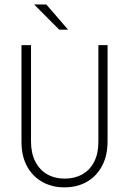

<svg xmlns="http://www.w3.org/2000/svg" viewBox="-20 -826 575 855"><path d="M266.7 8.3Q211.1 8.3 167.7 -16.3Q124.3 -41 100 -86.1Q75.7 -131.2 75.7 -193.8V-625H118.1V-196.5Q118.1 -143.8 137.2 -106.6Q156.2 -69.4 189.9 -50Q223.6 -30.6 268.1 -30.6Q312.5 -30.6 346.5 -49.7Q380.6 -68.8 399.3 -105.6Q418.1 -142.4 418.1 -193.8V-625H459V-196.5Q459 -133.3 434.7 -87.5Q410.4 -41.7 367.4 -16.7Q324.3 8.3 266.7 8.3ZM243.7 -693.8 131.9 -806.2H186.1L283.3 -693.8Z"/></svg>

Font: Afacad Flux ExtraLight
Style: Regular
Weight: 250
Designer: Kristian Moeller
Foundry: Dicotype
Version: Version 1.100